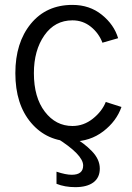

<svg xmlns="http://www.w3.org/2000/svg" viewBox="-20 -564 542 788"><path d="M210 1H284.2Q324.2 22.5 356.9 56.2Q389.6 89.8 389.6 127.9Q389.6 165 363.3 184.6Q336.9 204.1 289.1 204.1Q246.1 204.1 211.9 190.4V140.6Q250 153.3 274.4 153.3Q321.3 153.3 321.3 115.2Q321.3 70.3 210 1ZM43 -263.7Q43 -388.7 106.4 -466.3Q169.9 -543.9 277.3 -543.9Q347.7 -543.9 397.9 -503.4Q448.2 -462.9 464.8 -407.2L400.4 -388.7Q385.7 -427.7 353 -454.1Q320.3 -480.5 277.3 -480.5Q205.1 -480.5 162.1 -418.9Q119.1 -357.4 119.1 -263.7Q119.1 -164.1 164.1 -105.5Q209 -46.9 277.3 -46.9Q323.2 -46.9 360.8 -76.7Q398.4 -106.4 414.1 -145.5L478.5 -125Q458 -66.4 403.8 -24.9Q349.6 16.6 277.3 16.6Q172.9 16.6 107.9 -59.6Q43 -135.7 43 -263.7Z"/></svg>

Font: Gothic A1
Style: Regular
Weight: 400
Designer: HanYang I&C Co.,Ltd.
Foundry: HanYang I&C Co.,Ltd.
Version: Version 2.50